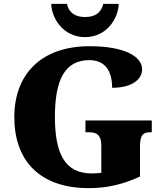

<svg xmlns="http://www.w3.org/2000/svg" viewBox="-20 -963 850 993"><path d="M420 -771C532 -771 592 -868 594 -943H514C503 -895 469 -875 420 -875C371 -875 337 -895 326 -943H245C247 -868 307 -771 420 -771ZM440 10C534 10 618 -10 704 -50V-202C704 -255 713 -279 756 -279H765V-340H422V-279H441C490 -279 504 -255 504 -206V-69C485 -67 469 -66 454 -66C315 -66 264 -170 264 -358C264 -546 313 -652 442 -652C517 -652 560 -604 560 -509C667 -509 715 -555 715 -605C715 -671 623 -724 444 -724C188 -724 54 -574 54 -358C54 -137 180 10 440 10Z"/></svg>

Font: Noto Serif Georgian Black
Style: Regular
Weight: 900
Designer: Monotype Design Team, Akaki Razmadze
Foundry: Google LLC
Version: Version 2.003